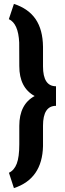

<svg xmlns="http://www.w3.org/2000/svg" viewBox="-20 -800 338 996"><path d="M26.4 96.2Q53.7 83.5 66.9 49.1Q80.1 14.6 80.1 -51.3V-147Q80.1 -258.8 159.7 -301.8Q80.1 -345.2 80.1 -457Q80.1 -568.8 79.6 -579.1Q75.2 -677.7 25.9 -700.7L52.2 -779.8Q127.4 -755.4 164.8 -700.7Q202.1 -646 203.1 -557.1V-455.6Q203.1 -352.5 270.5 -352.5V-251Q203.1 -251 203.1 -147.9V-42Q199.2 127.9 52.2 175.8Z"/></svg>

Font: MAUL Condensed Bold
Style: Condensed Bold
Weight: 700
Designer: MAUL
Version: Version 1.0; 2020; ttfautohint (v1.8.3)